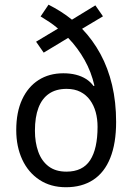

<svg xmlns="http://www.w3.org/2000/svg" viewBox="-20 -783 561 813"><path d="M185.5 -763.2Q211.4 -750 236.3 -734.4Q261.2 -718.8 284.7 -699.7L383.8 -760.3L416 -713.9L327.6 -661.1Q373 -613.8 405.3 -554.4Q437.5 -495.1 454.6 -423.1Q471.7 -351.1 471.7 -266.6Q471.7 -176.3 447 -114.5Q422.4 -52.7 374.8 -21.5Q327.1 9.8 259.3 9.8Q194.3 9.8 147 -21.5Q99.6 -52.7 74.2 -107.4Q48.8 -162.1 48.8 -231.9Q48.8 -308.1 73.7 -361.8Q98.6 -415.5 143.3 -444.1Q188 -472.7 248 -472.7Q277.3 -472.7 301.5 -466.6Q325.7 -460.4 344.5 -448.5Q363.3 -436.5 376 -418.9L379.9 -419.9Q366.7 -478.5 337.9 -529.5Q309.1 -580.6 268.6 -622.6L165 -560.1L132.8 -606.4L225.6 -662.1Q208.5 -676.8 189.7 -689.5Q170.9 -702.1 151.9 -713.4ZM262.2 -406.7Q217.3 -406.7 187.5 -386.2Q157.7 -365.7 142.8 -326.4Q127.9 -287.1 127.9 -229.5Q127.9 -179.7 142.1 -140.4Q156.2 -101.1 185.8 -78.6Q215.3 -56.2 261.2 -56.2Q330.1 -56.2 361.6 -104.5Q393.1 -152.8 393.1 -246.1Q393.1 -279.3 385.3 -308.1Q377.4 -336.9 361.3 -359.1Q345.2 -381.3 320.6 -394Q295.9 -406.7 262.2 -406.7Z"/></svg>

Font: Open Sans SemiCondensed
Style: Regular
Weight: 400
Width: 4
Designer: Monotype Design Team
Foundry: Monotype Imaging Inc.
Version: Version 3.000